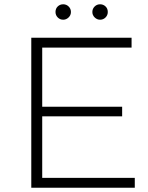

<svg xmlns="http://www.w3.org/2000/svg" viewBox="-20 -876 693 896"><path d="M609 -46V0H126V-700H594V-654H177V-378H550V-333H177V-46ZM411 -820Q411 -835 421.5 -845.5Q432 -856 447 -856Q462 -856 472.5 -846Q483 -836 483 -820Q483 -805 472.5 -794.5Q462 -784 447 -784Q433 -784 422 -794.5Q411 -805 411 -820ZM239 -820Q239 -836 249.5 -846Q260 -856 275 -856Q290 -856 300.5 -845.5Q311 -835 311 -820Q311 -805 300 -794.5Q289 -784 275 -784Q260 -784 249.5 -794.5Q239 -805 239 -820Z"/></svg>

Font: Goldbeck Next Light
Style: Regular
Weight: 300
Designer: Julieta Ulanovsky
Foundry: Julieta Ulanovsky
Version: Version 7.200